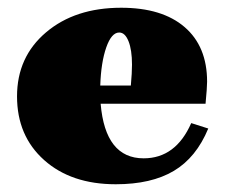

<svg xmlns="http://www.w3.org/2000/svg" viewBox="-20 -464 588 496"><path d="M279 12Q164 12 94 -50.5Q24 -113 24 -215Q24 -317 99 -380.5Q174 -444 293 -444Q399 -444 457 -394Q515 -344 515 -253Q515 -238 511 -196H240Q252 -55 351 -55Q434 -55 474 -146L518 -132Q487 -57 429 -22.5Q371 12 279 12ZM288 -380Q268 -380 254.5 -341.5Q241 -303 239 -243H318Q321 -276 321 -297Q321 -335 312 -357.5Q303 -380 288 -380Z"/></svg>

Font: Arapey Black
Style: Regular
Weight: 900
Designer: Eduardo Rodriguez Tunni
Foundry: Eduardo Rodriguez Tunni
Version: Version 4.000